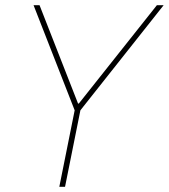

<svg xmlns="http://www.w3.org/2000/svg" viewBox="-20 -718 649 738"><path d="M230 0H208L267 -294L109 -698H132L280 -320H283L583 -698H609L289 -294Z"/></svg>

Font: IBM Plex Sans Thin
Style: Italic
Weight: 250
Italic angle: -11.31°
Designer: Mike Abbink, Paul van der Laan, Pieter van Rosmalen
Foundry: Bold Monday
Version: Version 3.201